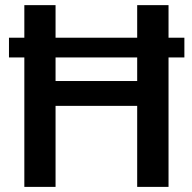

<svg xmlns="http://www.w3.org/2000/svg" viewBox="-20 -731 751 751"><path d="M197.3 -710.9V-583.5H516.6V-710.9H639.2V-583.5H701.2V-506.3H639.2V0H516.6V-316.9H197.3V0H75.2V-506.3H15.1V-583.5H75.2V-710.9ZM197.3 -414.1H516.6V-506.3H197.3Z"/></svg>

Font: Vazirmatn RD UI FD Medium
Style: Regular
Weight: 500
Designer: Saber Rastikerdar
Foundry: Saber Rastikerdar
Version: Version 33.003